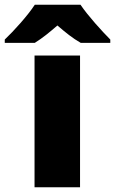

<svg xmlns="http://www.w3.org/2000/svg" viewBox="-78 -852 483 806"><path d="M260 -832H68C38 -786 -20 -722 -58 -686V-672H68C103 -694 128 -715 163 -745C198 -715 226 -692 261 -672H385V-686C351 -720 291 -786 260 -832ZM258 -66V-619H67V-66Z"/></svg>

Font: Noto Sans Malayalam UI Black
Style: Regular
Weight: 900
Designer: Jelle Bosma - Monotype Design Team
Foundry: Monotype Imaging Inc.
Version: Version 2.104